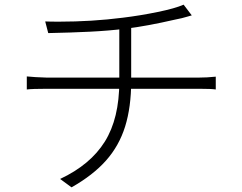

<svg xmlns="http://www.w3.org/2000/svg" viewBox="-20 -773 1040 824"><path d="M233 -680Q374 -680 507 -697Q581 -706 656.5 -721.5Q732 -737 768 -753L803 -707L782 -701L760 -695L732 -689Q610 -661 521 -650Q447 -641 367 -637Q287 -633 187 -631L174 -681Q193 -680 233 -680ZM492 -423V-661L543 -670V-488V-441V-423Q543 -314 517 -230Q491 -147 435 -84Q379 -21 287 31L238 -5Q368 -66 430 -165.5Q492 -265 492 -423ZM133 -442Q165 -440 180 -440H446H572H690H783H833Q868 -440 906 -444V-389Q887 -392 835 -392H573H447H328H234H181Q118 -392 95 -389V-445Z"/></svg>

Font: Merged Yaku Han JP Light
Style: Regular
Weight: 300
Designer: Ryoko NISHIZUKA 西塚涼子 (kana, bopomofo & ideographs); Paul D. Hunt (Latin, Greek & Cyrillic); Sandoll Communications 산돌커뮤니
Foundry: Adobe
Version: Version 2.004